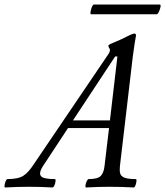

<svg xmlns="http://www.w3.org/2000/svg" viewBox="-86 -824 729 847"><path d="M-63 3Q-67 3 -66 -6Q-65 -15 -61 -24.5Q-57 -34 -53 -34Q-5 -34 17.5 -49Q40 -64 62 -98L392 -585Q399 -595 399 -604Q399 -608 395 -613Q392 -618 392 -622Q392 -624 396 -627Q400 -630 415 -636Q454 -652 476 -664Q499 -676 507 -676Q514 -676 514 -667Q512 -658 508.5 -635.5Q505 -613 500 -576L443 -91Q441 -72 444 -59.5Q447 -47 462.5 -40.5Q478 -34 513 -34Q517 -34 516 -24.5Q515 -15 511.5 -6Q508 3 503 3Q451 0 398 0Q347 0 294 3Q290 3 291 -6Q292 -15 296.5 -24.5Q301 -34 305 -34Q346 -34 359 -48.5Q372 -63 375 -91L395 -259H214L102 -89Q85 -62 94 -48Q103 -34 156 -34Q160 -34 159 -24.5Q158 -15 154 -6Q150 3 145 3Q94 0 41 0Q-10 0 -63 3ZM422 -575 236 -293H399L432 -575ZM316 -761Q312 -761 313.5 -772Q315 -783 319.5 -793.5Q324 -804 328 -804H619Q624 -804 622 -793.5Q620 -783 615 -772Q610 -761 605 -761Z"/></svg>

Font: Junicode
Style: Italic
Weight: 400
Italic angle: -11°
Designer: Peter S. Baker
Version: Version 2.100; ttfautohint (v1.8.4)